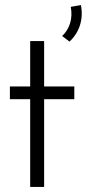

<svg xmlns="http://www.w3.org/2000/svg" viewBox="-20 -737 342 757"><path d="M99 -396H19V-346H99V0H154V-346H273V-396H154V-575H99ZM254 -573C293 -609 310 -661 299 -717L259 -710C268 -663 254 -622 225 -595L254 -573Z"/></svg>

Font: Josefin Sans
Style: Regular
Weight: 400
Designer: Santiago Orozco
Foundry: Typemade
Version: 1.000